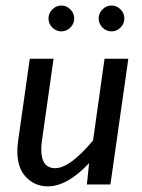

<svg xmlns="http://www.w3.org/2000/svg" viewBox="-20 -659 509 686"><path d="M438.5 -449.2 374.5 0H290.5L298.3 -76.2Q220.7 6.8 150.4 6.8Q105 6.8 73.5 -25.6Q42 -58.1 42 -118.2Q42 -135.3 44.4 -152.8L86.4 -449.2H171.4L129.4 -152.8Q127.4 -138.2 127.4 -125.5Q127.4 -58.1 177.2 -58.1Q229.5 -58.1 312.5 -157.2L353.5 -449.2ZM332.5 -592.8Q332.5 -611.8 346.2 -625.5Q359.9 -639.2 378.4 -639.2Q397 -639.2 410.6 -625.5Q424.3 -611.8 424.3 -592.8Q424.3 -574.2 410.6 -560.5Q397 -546.9 378.4 -546.9Q359.9 -546.9 346.2 -560.5Q332.5 -574.2 332.5 -592.8ZM153.3 -592.8Q153.3 -611.8 167 -625.5Q180.7 -639.2 199.2 -639.2Q217.8 -639.2 231.4 -625.5Q245.1 -611.8 245.1 -592.8Q245.1 -574.2 231.4 -560.5Q217.8 -546.9 199.2 -546.9Q180.7 -546.9 167 -560.5Q153.3 -574.2 153.3 -592.8Z"/></svg>

Font: Myanmar Pyu Pro
Style: Regular
Weight: 400
Designer: Khon Soe Zaw Thu
Foundry: PaOh Unicode
Version: Version 2.00 April 29, 2017